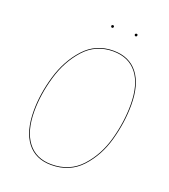

<svg xmlns="http://www.w3.org/2000/svg" viewBox="-148 -926 919 1042"><g transform="rotate(20 311.0 -405.0)"><path d="M566 -445Q566 -345 537 -240.5Q508 -136 441 -63.5Q374 9 268 9Q177 9 128 -54.5Q79 -118 79 -236Q79 -334 110 -439Q141 -544 207.5 -617Q274 -690 375 -690Q467 -690 516.5 -626.5Q566 -563 566 -445ZM83 -235Q83 -120 131 -57.5Q179 5 268 5Q373 5 439 -67Q505 -139 533.5 -242.5Q562 -346 562 -445Q562 -562 513.5 -624Q465 -686 375 -686Q275 -686 209.5 -613.5Q144 -541 113.5 -436.5Q83 -332 83 -235ZM317 -812Q317 -815 319 -817Q321 -819 325 -819Q332 -819 332 -812Q332 -809 330 -806.5Q328 -804 324 -804Q321 -804 319 -806.5Q317 -809 317 -812ZM453 -812Q453 -815 455.5 -817Q458 -819 461 -819Q468 -819 468 -812Q468 -809 466 -806.5Q464 -804 461 -804Q457 -804 455 -806.5Q453 -809 453 -812Z"/></g></svg>

Font: Fira Sans Condensed Four
Style: Italic
Weight: 100
Width: 3
Italic angle: -8°
Designer: bBox Type GmbH & Carrois Corporate GbR & Edenspiekermann AG
Foundry: bBox Type GmbH & Carrois Corporate GbR & Edenspiekermann AG
Version: Version 4.301